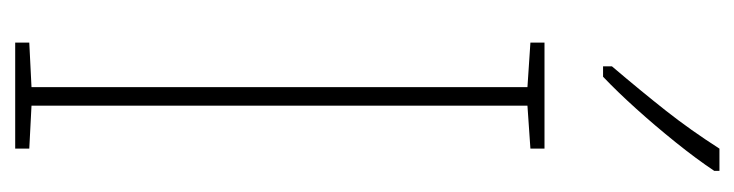

<svg xmlns="http://www.w3.org/2000/svg" viewBox="-386 -604 990 259"><g transform="rotate(90 109.5 -475.0)"><path d="M181 0H38V-19L98 -22V-691L38 -695V-714H181V-695L123 -691V-22L181 -19ZM211 -943Q195 -919 172.5 -891Q150 -863 127 -837.5Q104 -812 84 -793H70V-805Q104 -845 130 -878Q156 -911 181 -950H211Z"/></g></svg>

Font: Noto Sans Hebrew ExtraCondensed Thin
Style: Regular
Weight: 100
Width: 2
Designer: Monotype Design Team
Foundry: Monotype Imaging Inc.
Version: Version 2.004; ttfautohint (v1.8.4.7-5d5b)